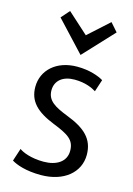

<svg xmlns="http://www.w3.org/2000/svg" viewBox="-122 -857 646 932"><g transform="rotate(15 201.0 -391.0)"><path d="M111 -794 215 -700 319 -794 356 -752 215 -601 74 -752ZM370 -140C370 -52 295 12 179 12C104 12 55 -6 31 -21L52 -85C69 -72 113 -54 175 -54C241 -54 287 -84 287 -138C287 -193 254 -213 176 -244C86 -280 43 -323 43 -395C43 -478 110 -542 215 -542C277 -542 323 -525 348 -510C344 -496 332 -463 328 -449C310 -460 275 -478 219 -478C160 -478 123 -448 123 -399C123 -347 163 -325 229 -299C323 -263 370 -219 370 -140Z"/></g></svg>

Font: Repo Regular
Style: Regular
Weight: 400
Designer: Stefan Peev
Foundry: Context Ltd
Version: Version 1.502